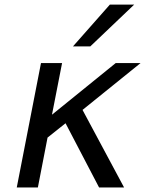

<svg xmlns="http://www.w3.org/2000/svg" viewBox="-20 -824 642 844"><path d="M462.9 -803.7H569.8L377 -620.1H300.8ZM160.2 -546.9H252.9L208.5 -319.8L488.8 -546.9H598.1L342.8 -340.8L525.4 0H415.5L268.1 -282.2L189 -219.2L146.5 0H53.7Z"/></svg>

Font: Hack
Style: Italic
Weight: 400
Italic angle: -11°
Monospace: yes
Designer: Christopher Simpkins
Foundry: Christopher Simpkins
Version: Version 2.019; ttfautohint (v1.4.1) -l 4 -r 80 -G 350 -x 0 -